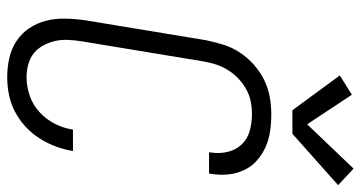

<svg xmlns="http://www.w3.org/2000/svg" viewBox="-260 -758 1025 546"><g transform="rotate(90 253.0 -484.5)"><path d="M199 8Q171 8 144.5 2Q118 -4 96 -18.5Q74 -33 59.5 -55Q45 -77 38.5 -102.5Q32 -128 32.5 -156.5Q33 -185 37 -213L94 -558Q99 -582 106.5 -606.5Q114 -631 128.5 -653Q143 -675 163 -693Q183 -711 206.5 -722.5Q230 -734 255 -738.5Q280 -743 304 -743Q329 -743 353 -739.5Q377 -736 398 -726.5Q419 -717 436 -702Q453 -687 463 -666Q473 -645 475.5 -621Q478 -597 474 -573Q474 -571 473.5 -569.5Q473 -568 473 -566H412Q413 -567 413 -568.5Q413 -570 413 -571Q417 -595 411.5 -618.5Q406 -642 390.5 -658.5Q375 -675 352 -681.5Q329 -688 304 -688Q286 -688 268 -684.5Q250 -681 233 -671.5Q216 -662 202 -648.5Q188 -635 178 -618.5Q168 -602 162.5 -584.5Q157 -567 154 -549L97 -204Q94 -185 93 -165.5Q92 -146 96 -128.5Q100 -111 108.5 -95Q117 -79 130.5 -68Q144 -57 162 -52Q180 -47 199 -47Q225 -47 251.5 -56Q278 -65 298.5 -84Q319 -103 331.5 -127.5Q344 -152 348 -179H409Q405 -154 396 -130Q387 -106 373 -84Q359 -62 339.5 -44Q320 -26 297 -14Q274 -2 249 3Q224 8 199 8ZM293 -803 194 -938 249 -972 333 -845 459 -977 506 -933 360 -803Z"/></g></svg>

Font: Iosevka Curly Light Oblique
Style: Regular
Weight: 300
Italic angle: -9°
Monospace: yes
Designer: Belleve Invis
Foundry: Belleve Invis
Version: Version 11.1.0; ttfautohint (v1.8.3)